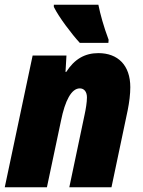

<svg xmlns="http://www.w3.org/2000/svg" viewBox="-21 -786 599 806"><path d="M314 -606H434L435 -619C414 -675 400 -726 392 -766H205V-757C226 -714 280 -643 314 -606ZM-1 0H176L235 -279C252 -364 279 -415 314 -415C332 -415 344 -401 344 -377C344 -356 339 -327 334 -304L270 0H447L515 -323C522 -358 526 -391 526 -420C526 -512 474 -563 392 -563C334 -563 291 -537 257 -484H254L258 -553H116Z"/></svg>

Font: Noto Sans UI SemiCondensed Black
Style: Italic
Weight: 900
Width: 4
Italic angle: -372°
Designer: Monotype Design Team
Foundry: Monotype Imaging Inc.
Version: Version 1.901